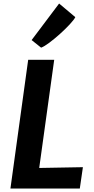

<svg xmlns="http://www.w3.org/2000/svg" viewBox="-20 -1094 546 1114"><path d="M40.5 0 143.5 -747H294.5L207.5 -119.5L461 -124L443 0ZM218.5 -817.5 163.5 -861.5 323 -1073.5 417 -994.5Q409.5 -979.5 384.8 -952.8Q360 -926 328 -897.2Q296 -868.5 266.2 -846.2Q236.5 -824 218.5 -817.5Z"/></svg>

Font: Merriweather Sans Italic
Style: Bold
Weight: 700
Italic angle: -7.5°
Designer: Eben Sorkin
Foundry: Eben Sorkin
Version: Version 1.008; ttfautohint (v1.7.19-72a1) -l 8 -r 50 -G 200 